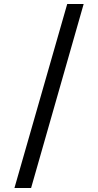

<svg xmlns="http://www.w3.org/2000/svg" viewBox="-20 -812 489 957"><path d="M315 -792H397L135 125H52Z"/></svg>

Font: bangla25
Style: Book
Weight: 400
Designer: Jelle Bosma - Monotype Design Team
Foundry: Monotype Imaging Inc.
Version: Version 2.003